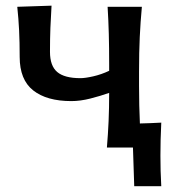

<svg xmlns="http://www.w3.org/2000/svg" viewBox="-20 -521 604 678"><path d="M357.5 0Q361.5 -47.5 363.5 -93.5Q365.5 -139.5 365.5 -193Q334.5 -182 299 -173Q263.5 -164 232 -164Q145 -164 97.2 -201.8Q49.5 -239.5 49.5 -320Q49.5 -372 47.5 -413.2Q45.5 -454.5 41 -497L162 -501Q159.5 -462.5 158 -423.2Q156.5 -384 156.5 -338Q156.5 -288.5 182 -266.8Q207.5 -245 264 -245Q281 -245 309.5 -251.5Q338 -258 365.5 -271V-292.5Q365.5 -354.5 364.2 -401Q363 -447.5 360 -497H481Q476 -443 473.5 -390Q471 -337 471 -268V-218Q471 -181 471.8 -148.5Q472.5 -116 474 -85Q493 -85.5 512 -86.2Q531 -87 549.5 -88Q548 -56 547.2 -27.2Q546.5 1.5 546.5 29Q546.5 56 547.2 82.8Q548 109.5 549.5 136.5H454L449.5 0Z"/></svg>

Font: Commissioner Flair Medium
Style: Regular
Weight: 500
Designer: Kostas Bartsokas
Foundry: Kostas Bartsokas
Version: Version 1.000; ttfautohint (v1.8.3)